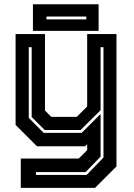

<svg xmlns="http://www.w3.org/2000/svg" viewBox="-20 -704 643 924"><path d="M158 0 55 -103V-540H196.5V-172L227 -141.5H349.5L399.5 -191.5V-540H540.5V97L437.5 200H80V59H359L399.5 18.5V-10L389.5 0ZM153 138H397L478 54V-477H464V-173.5L368 -78.5H195L132.5 -141V-477H118.5V-137L190 -64.5H373L464 -155.5V50L392 124H153ZM138.5 -555.5V-683.5H454.5V-555.5ZM203.5 -610.5H395.5V-624.5H203.5Z"/></svg>

Font: Tourney
Style: Bold
Weight: 700
Designer: Tyler Finck
Foundry: Etcetera Type Co
Version: Version 1.015